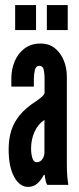

<svg xmlns="http://www.w3.org/2000/svg" viewBox="-20 -726 311 754"><path d="M90.5 8Q57 8 35.5 -31.5Q14 -71 14 -139Q14 -203 39 -246.8Q64 -290.5 115 -324Q129.5 -333.5 141 -343Q152.5 -352.5 155 -360V-419.5Q155 -436.5 151.8 -452Q148.5 -467.5 134.5 -467.5Q121 -467.5 117 -451Q113 -434.5 113 -417V-386H24.5V-416.5Q24.5 -454.5 38 -486Q51.5 -517.5 77.2 -536.2Q103 -555 139 -555Q173 -555 196 -536.2Q219 -517.5 230.8 -488Q242.5 -458.5 242.5 -426V-85Q242.5 -53 244.2 -33.5Q246 -14 248.5 0H165.5Q161.5 -5.5 158.8 -18.2Q156 -31 156 -38.5H151.5Q142 -19.5 127 -5.8Q112 8 90.5 8ZM124 -89Q138 -89 146.2 -100.8Q154.5 -112.5 154.5 -126.5V-255Q129.5 -239 115.8 -208.8Q102 -178.5 102 -142.5Q102 -122.5 107 -105.8Q112 -89 124 -89ZM164 -608V-706H246V-608ZM39.5 -608V-706H121.5V-608Z"/></svg>

Font: League Gothic SemiCondensed
Style: Regular
Weight: 400
Width: 4
Designer: The League of Moveable Type
Version: Version 2.001